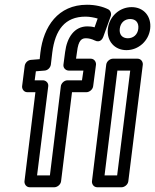

<svg xmlns="http://www.w3.org/2000/svg" viewBox="-20 -763 653 808"><path d="M194 -491 200 -542C212 -637 253 -693 340 -693C358 -693 377 -689 391 -685L378 -648C368 -651 358 -652 348 -652C293 -652 262 -606 254 -544L247 -491C245 -476 258 -466 269 -466H331L325 -425H264C249 -425 237 -411 236 -400L190 -25H136L183 -400C185 -415 172 -425 161 -425H126L131 -463L168 -466C181 -467 192 -478 194 -491ZM147 -514 110 -511C97 -510 86 -499 84 -486L73 -400C72 -389 80 -375 95 -375H129L83 0C82 11 90 25 105 25H209C220 25 235 15 237 0L283 -375H344C355 -375 370 -385 372 -400L384 -491C385 -502 377 -516 362 -516H300L304 -544C310 -596 325 -602 342 -602C353 -602 366 -599 378 -593C403 -580 413 -603 415 -609L446 -695C450 -706 445 -719 435 -724C413 -735 382 -743 346 -743C224 -743 163 -651 150 -542ZM518 -602C495 -602 481 -617 484 -642C487 -668 505 -683 528 -683C551 -683 565 -668 562 -642C559 -617 541 -602 518 -602ZM512 -552C563 -552 606 -591 612 -642C618 -694 585 -733 534 -733C483 -733 440 -694 434 -642C428 -591 462 -552 512 -552ZM420 -25 474 -466H528L473 -25ZM367 0C366 11 374 25 389 25H492C503 25 518 15 520 0L581 -491C582 -502 574 -516 559 -516H455C444 -516 429 -506 427 -491Z"/></svg>

Font: Falling Sky
Style: CondOuObl
Weight: 400
Designer: Paul D. Hunt
Foundry: Adobe Systems Incorporated
Version: Version 1.02